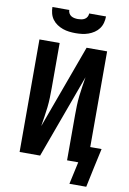

<svg xmlns="http://www.w3.org/2000/svg" viewBox="-114 -1022 828 1235"><g transform="rotate(10 300.0 -404.5)"><path d="M300 -815Q279 -815 258 -817.5Q237 -820 217 -827Q197 -834 179 -846Q161 -858 148.5 -875Q136 -892 130.5 -913Q125 -934 125 -955H235Q235 -944 240.5 -933.5Q246 -923 256 -917Q266 -911 277.5 -909Q289 -907 300 -907Q311 -907 322.5 -909Q334 -911 344 -917Q354 -923 359.5 -933.5Q365 -944 365 -955H475Q475 -934 469.5 -913Q464 -892 451.5 -875Q439 -858 421 -846Q403 -834 383 -827Q363 -820 342 -817.5Q321 -815 300 -815ZM540 146H430L462 0H389V-294Q389 -326 390 -357.5Q391 -389 394.5 -420.5Q398 -452 403 -483.5Q408 -515 413 -547L213 0H79V-735H211V-441Q211 -409 210 -377.5Q209 -346 205.5 -314.5Q202 -283 197 -251.5Q192 -220 187 -188L387 -735H521V-110H595L567 18Z"/></g></svg>

Font: Iosevka Custom XBdEx
Style: Regular
Weight: 800
Width: 7
Monospace: yes
Designer: Belleve Invis
Foundry: Belleve Invis
Version: Version 11.2.4; ttfautohint (v1.8.4)